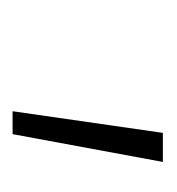

<svg xmlns="http://www.w3.org/2000/svg" viewBox="-8 -760 267 290"><g transform="rotate(90 125.0 -614.5)"><path d="M147.5 -500.5 180.2 -727.5H224.1L182.1 -500.5Z"/></g></svg>

Font: Inter 28pt ExtraLight
Style: Italic
Weight: 250
Italic angle: -9.3988°
Designer: Rasmus Andersson
Foundry: rsms
Version: Version 4.001;git-66647c0bb